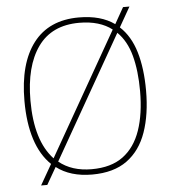

<svg xmlns="http://www.w3.org/2000/svg" viewBox="-55 -805 796 895"><g transform="rotate(-5 343.0 -357.5)"><path d="M156 -56Q107 -103 82.5 -179.5Q58 -256 58 -359Q58 -534 131 -629.5Q204 -725 344 -725Q396 -725 437.5 -713.5Q479 -702 511 -679L554 -755H584L531 -662Q581 -616 604 -539Q627 -462 627 -358Q627 -247 598 -164Q569 -81 506.5 -35.5Q444 10 343 10Q241 10 176 -40L130 40H101ZM497 -655Q469 -677 430.5 -688.5Q392 -700 344 -700Q215 -700 150.5 -609.5Q86 -519 86 -358Q86 -170 170 -81ZM343 -15Q434 -15 490 -56.5Q546 -98 572.5 -175Q599 -252 599 -358Q599 -453 580 -524Q561 -595 517 -638L190 -64Q250 -15 343 -15Z"/></g></svg>

Font: Noto Serif Myanmar Thin
Style: Regular
Weight: 100
Designer: Ben Mitchell and the Monotype Design Team
Foundry: Monotype Imaging Inc.
Version: Version 2.106; ttfautohint (v1.8.4.7-5d5b)